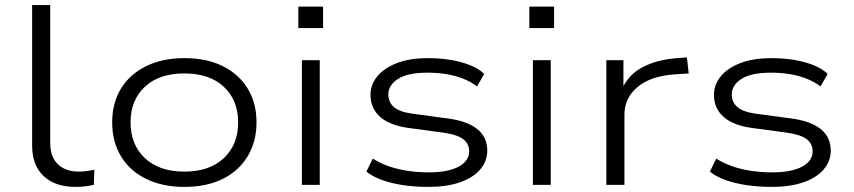

<svg xmlns="http://www.w3.org/2000/svg" viewBox="-20 -725 3348 753"><path d="M277 8Q196 8 151 -34.5Q106 -77 106 -154V-705H177V-163Q177 -128 190 -103.5Q203 -79 228 -65.5Q253 -52 289 -52Q303 -52 319 -54Q335 -56 350 -59L348 0Q330 4 312.5 6Q295 8 277 8Z M703 8Q617 8 553 -23.5Q489 -55 454.5 -112Q420 -169 420 -245Q420 -321 454.5 -377.5Q489 -434 553 -465.5Q617 -497 703 -497Q791 -497 854 -465.5Q917 -434 951.5 -377.5Q986 -321 986 -245Q986 -170 951.5 -112.5Q917 -55 854 -23.5Q791 8 703 8ZM703 -52Q802 -52 858 -105Q914 -158 914 -245Q914 -332 858 -384.5Q802 -437 703 -437Q604 -437 548 -384.5Q492 -332 492 -245Q492 -158 548 -105Q604 -52 703 -52Z M1150 -615V-699H1247V-615ZM1164 0V-489H1234V0Z M1661 8Q1607 8 1560.5 1Q1514 -6 1477 -19.5Q1440 -33 1417 -52L1442 -103Q1470 -85 1504.5 -73Q1539 -61 1579 -55Q1619 -49 1662 -49Q1736 -49 1778 -71Q1820 -93 1820 -132Q1820 -161 1797 -179Q1774 -197 1717 -205L1583 -223Q1509 -233 1471 -266.5Q1433 -300 1433 -353Q1433 -393 1459.5 -425.5Q1486 -458 1536.5 -477.5Q1587 -497 1659 -497Q1706 -497 1748 -490Q1790 -483 1824.5 -469Q1859 -455 1879 -435L1851 -386Q1826 -405 1795 -417Q1764 -429 1729 -434.5Q1694 -440 1657 -440Q1579 -440 1541 -415.5Q1503 -391 1503 -355Q1503 -324 1525 -305Q1547 -286 1598 -279L1732 -261Q1811 -251 1851 -219.5Q1891 -188 1891 -134Q1891 -92 1862.5 -59.5Q1834 -27 1782.5 -9.5Q1731 8 1661 8Z M2056 -615V-699H2153V-615ZM2070 0V-489H2140V0Z M2358 0V-489H2425V-371H2417Q2444 -433 2502 -462.5Q2560 -492 2637 -497L2674 -500L2681 -437L2622 -433Q2530 -426 2479.5 -383Q2429 -340 2429 -276V0Z M3008 8Q2954 8 2907.5 1Q2861 -6 2824 -19.5Q2787 -33 2764 -52L2789 -103Q2817 -85 2851.5 -73Q2886 -61 2926 -55Q2966 -49 3009 -49Q3083 -49 3125 -71Q3167 -93 3167 -132Q3167 -161 3144 -179Q3121 -197 3064 -205L2930 -223Q2856 -233 2818 -266.5Q2780 -300 2780 -353Q2780 -393 2806.5 -425.5Q2833 -458 2883.5 -477.5Q2934 -497 3006 -497Q3053 -497 3095 -490Q3137 -483 3171.5 -469Q3206 -455 3226 -435L3198 -386Q3173 -405 3142 -417Q3111 -429 3076 -434.5Q3041 -440 3004 -440Q2926 -440 2888 -415.5Q2850 -391 2850 -355Q2850 -324 2872 -305Q2894 -286 2945 -279L3079 -261Q3158 -251 3198 -219.5Q3238 -188 3238 -134Q3238 -92 3209.5 -59.5Q3181 -27 3129.5 -9.5Q3078 8 3008 8Z"/></svg>

Font: Nunito Sans 10pt Expanded Light
Style: Regular
Weight: 300
Width: 7
Designer: Vernon Adams
Foundry: Vernon Adams
Version: Version 3.101;gftools[0.9.27]